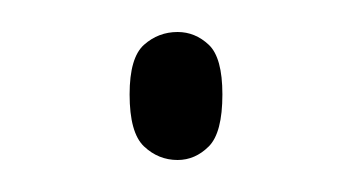

<svg xmlns="http://www.w3.org/2000/svg" viewBox="-20 -417 220 120"><path d="M91 -317Q79 -317 70 -325.5Q61 -334 61 -358Q61 -381 70 -389Q79 -397 91 -397Q102 -397 110.5 -389Q119 -381 119 -358Q119 -334 110.5 -325.5Q102 -317 91 -317Z"/></svg>

Font: Noto Serif Georgian SemiCondensed Thin
Style: Regular
Weight: 100
Width: 4
Designer: Monotype Design Team, Akaki Razmadze
Foundry: Google LLC
Version: Version 2.003; ttfautohint (v1.8.4.7-5d5b)